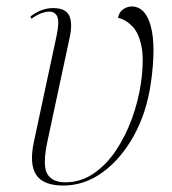

<svg xmlns="http://www.w3.org/2000/svg" viewBox="-20 -564 533 594"><path d="M176 10Q114 10 92 -23Q70 -56 85 -126L155 -453Q164 -496 157.5 -512Q151 -528 132 -528Q122 -528 109 -523.5Q96 -519 77 -506L74 -513Q91 -526 108.5 -532.5Q126 -539 144 -539Q183 -539 194 -516Q205 -493 196 -450L127 -128Q111 -53 126 -26.5Q141 0 182 0Q229 0 268.5 -26.5Q308 -53 338 -97.5Q368 -142 388 -196.5Q408 -251 416 -307Q426 -377 418 -419Q410 -461 390 -482Q370 -503 345 -509Q349 -528 362 -536Q375 -544 387 -544Q430 -544 446.5 -483Q463 -422 447 -309Q434 -216 394 -144Q354 -72 297.5 -31Q241 10 176 10Z"/></svg>

Font: Noto Serif Display SemiCondensed ExtraLight
Style: Italic
Weight: 200
Width: 4
Italic angle: -12°
Designer: Monotype Design Team
Foundry: Monotype Imaging Inc.
Version: Version 2.009